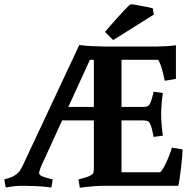

<svg xmlns="http://www.w3.org/2000/svg" viewBox="-42 -867 916 896"><path d="M402 -641 148.9 -88.8Q145 -79 141.5 -66.5Q138 -54 148.3 -47.7Q156.8 -42.6 169.9 -38.8Q183 -35 193.5 -32.5Q204 -30 204 -30L197.8 8Q163 3 126.7 1.5Q90.5 0 67 0Q50 0 31 1.5Q12 3 -15.4 8L-22 -30Q-2 -35 10.5 -40Q23 -45 31.6 -51.9Q45 -61 53 -74Q61 -87 71.8 -110.6L328 -657ZM208 -305V-368H453V-305ZM441 -650H691.8Q708.8 -650 734.4 -651.5Q759.9 -653 779 -656Q779 -618 779 -580.5Q779 -543 779 -499L727 -490Q725 -500.9 720 -521.3Q715 -541.7 708.5 -561.2Q702 -580.7 695 -588H525V-368H625Q636.6 -368 644.8 -370.5Q653 -373 657.5 -383Q662 -391 666.1 -404.2Q670.1 -417.4 672.6 -428.2Q675 -439 675 -439L718 -433Q714 -408 712 -379.3Q710 -350.7 710 -334Q710 -317.3 712 -288.7Q714 -260 718 -234L675 -228Q675 -228 672.5 -240Q670 -252 666.5 -266.5Q663 -281 658 -290Q654 -300 645.5 -302.5Q637 -305 625 -305H525V-63H705Q715 -71.3 726.5 -93.8Q738 -116.4 747.5 -140.7Q757 -165.1 760 -178L810 -170Q810 -157.8 808.1 -134.4Q806.2 -111 802.9 -84Q799.5 -57 796.2 -34.1Q792.9 -11.2 790 0H441Q422.2 0 391.6 2.5Q361 5 330.6 9L324 -30Q324 -30 334.5 -32.5Q345 -35 358 -39Q371 -43 380 -47.9Q391 -54 393.5 -60.2Q396 -66.4 396 -78.8V-588H321L328 -657Q357 -653 389.5 -651.5Q422 -650 441 -650ZM671 -828 676 -799 486 -680 448 -718Q452 -723 468.5 -742Q485 -761 505.5 -784Q526 -807 543.5 -825Q561 -843 567 -847Q577 -847 598.5 -843Q620 -839 641.5 -835Q663 -831 671 -828Z"/></svg>

Font: Buenard
Style: Regular
Weight: 400
Version: Version 2.000